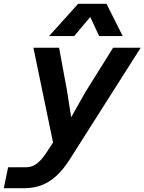

<svg xmlns="http://www.w3.org/2000/svg" viewBox="-77 -807 765 1017"><path d="M277 -332 300 -186 374 -317 522 -554H668L294 35Q257 93 219.5 126.5Q182 160 140.5 175Q99 190 49 190H-57L-34 79H59Q86 79 106.5 67Q127 55 145.5 33Q164 11 183 -20L204 -52L100 -554H236ZM183 -616 337 -787H487L573 -616H448L401 -717L316 -616Z"/></svg>

Font: Azeret Mono Thin SemiBold
Style: Italic
Weight: 600
Italic angle: -12°
Version: Version 1.002